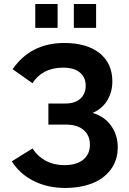

<svg xmlns="http://www.w3.org/2000/svg" viewBox="-20 -930 645 957"><path d="M155.8 -791V-910.2H267.1V-791ZM348.1 -791V-910.2H459V-791ZM304.2 6.8Q217.3 6.8 147.7 -28.1Q78.1 -63 39.1 -126L142.1 -189.9Q167.5 -150.4 208 -128.7Q248.5 -106.9 300.8 -106.9Q362.3 -106.9 395.3 -134.5Q428.2 -162.1 428.2 -209Q428.2 -254.9 397 -282Q365.7 -309.1 306.2 -309.1H221.2V-414.1H307.1Q354.5 -414.1 380.9 -438.5Q407.2 -462.9 407.2 -502.9Q407.2 -543.9 378.4 -568.4Q349.6 -592.8 294.9 -592.8Q241.7 -592.8 202.6 -572Q163.6 -551.3 142.1 -515.1L43 -585Q132.8 -715.8 300.8 -715.8Q412.1 -715.8 476.1 -665.3Q540 -614.7 540 -523.9Q540 -472.7 515.4 -430.7Q490.7 -388.7 441.9 -367.2Q500.5 -349.6 533.7 -303.5Q566.9 -257.3 566.9 -195.8Q566.9 -131.8 532.5 -85.4Q498 -39.1 439.2 -16.1Q380.4 6.8 304.2 6.8Z"/></svg>

Font: Rawline
Style: Bold
Weight: 700
Designer: Matt McInerney, Pablo Impallari, Rodrigo Fuenzalida
Foundry: Matt McInerney, Pablo Impallari, Rodrigo Fuenzalida
Version: Version 4.020;PS 004.020;hotconv 1.0.88;makeotf.lib2.5.64775